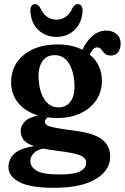

<svg xmlns="http://www.w3.org/2000/svg" viewBox="-20 -685 612 942"><path d="M337.5 -45Q435.5 -33.5 478 -2.8Q520.5 28 520.5 84Q520.5 150.5 449.8 193.5Q379 236.5 243.5 236.5Q128 236.5 74.8 208.2Q21.5 180 21.5 135Q21.5 96 50.2 69.2Q79 42.5 147.5 32Q108 18.5 94.8 0Q81.5 -18.5 81.5 -43.5Q81.5 -65.5 100 -86.8Q118.5 -108 167.5 -118.5Q104.5 -137 69.5 -180Q34.5 -223 34.5 -281Q34.5 -365 97 -416Q159.5 -467 264 -467Q299.5 -467 329.5 -460.2Q359.5 -453.5 384 -441Q430.5 -535 502 -535Q531 -535 551.5 -518.2Q572 -501.5 572 -472Q572 -445 559.5 -428.8Q547 -412.5 524.5 -412.5Q503.5 -412.5 493.8 -422.5Q484 -432.5 476.8 -442.5Q469.5 -452.5 456.5 -452.5Q445.5 -452.5 437 -443.5Q428.5 -434.5 419.5 -418Q480 -368 480 -289.5Q480 -234.5 452 -193.2Q424 -152 374.8 -129Q325.5 -106 261.5 -106Q236.5 -106 213.5 -109Q200.5 -98 200.5 -87.5Q200.5 -77 211.8 -70.2Q223 -63.5 252.8 -57.8Q282.5 -52 337.5 -45ZM248.5 -414.5Q209.5 -414.5 189 -385.8Q168.5 -357 169 -312.5Q170.5 -240 196.8 -199Q223 -158 265.5 -158Q305 -158 325.8 -186.5Q346.5 -215 345.5 -264Q344 -331 318.8 -372.8Q293.5 -414.5 248.5 -414.5ZM129 105Q129 134 159.5 152.5Q190 171 272.5 171Q342.5 171 372.8 155.5Q403 140 403 113.5Q403 90 372.8 77.2Q342.5 64.5 261.5 55Q221.5 50 192 44Q161.5 49.5 145.2 67Q129 84.5 129 105ZM257 -588.5Q309.5 -588.5 335.5 -645.5Q347 -665 361.5 -665Q373.5 -665 379.8 -655.2Q386 -645.5 385 -629.5Q381 -570 344.8 -537Q308.5 -504 257 -504Q205 -504 169 -537Q133 -570 129 -629.5Q128 -645.5 134.2 -655.2Q140.5 -665 152 -665Q167 -665 178 -645.5Q204 -588.5 257 -588.5Z"/></svg>

Font: Fraunces 72pt SuperSoft SemiBold
Style: Regular
Weight: 600
Version: Version 1.000;[b76b70a41]